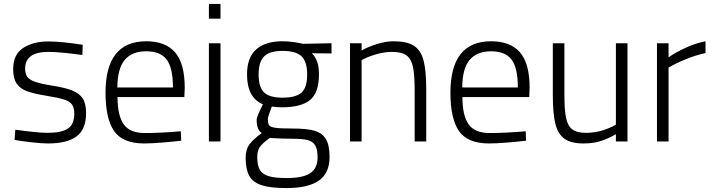

<svg xmlns="http://www.w3.org/2000/svg" viewBox="-20 -720 3627 977"><path d="M54 -8 58 -60Q99 -54 147 -49Q195 -44 221 -44Q291 -44 324.5 -65Q358 -86 358 -142Q358 -172 346 -188.5Q334 -205 304.5 -214Q275 -223 215 -233Q152 -243 117 -256Q82 -269 64.5 -295Q47 -321 47 -368Q47 -443 98 -476Q149 -509 224 -509Q294 -509 401 -492L399 -440Q359 -446 309 -451Q259 -456 226 -456Q108 -456 108 -371Q108 -344 119 -329Q130 -314 157.5 -304Q185 -294 242 -285Q311 -274 347.5 -259.5Q384 -245 401 -219Q418 -193 418 -145Q418 -61 369 -25.5Q320 10 225 10Q194 10 144 4.5Q94 -1 54 -8Z M517 -248Q517 -510 724 -510Q822 -510 871 -453.5Q920 -397 920 -273L918 -226H578Q578 -132 609.5 -87.5Q641 -43 717 -43Q794 -43 900 -52L902 -4Q860 1 805 5.5Q750 10 711 10Q603 9 560 -54Q517 -117 517 -248ZM860 -275Q860 -375 828 -417Q796 -459 724 -459Q652 -459 615 -415.5Q578 -372 577 -275Z M1043 -700H1102V-625H1043ZM1043 -500H1102V0H1043Z M1230 83Q1230 41 1248.5 15.5Q1267 -10 1312 -43Q1286 -59 1286 -111Q1286 -120 1296 -143Q1306 -166 1318 -189Q1237 -223 1237 -341Q1237 -428 1284 -469Q1331 -510 1417 -510Q1443 -510 1473 -506Q1503 -502 1522 -497L1667 -500V-448L1567 -449Q1584 -432 1593.5 -407Q1603 -382 1603 -341Q1603 -248 1557.5 -211Q1512 -174 1414 -174Q1404 -174 1389 -175Q1374 -176 1363 -178Q1356 -160 1349.5 -140.5Q1343 -121 1343 -115Q1343 -91 1350 -82Q1357 -73 1382.5 -69.5Q1408 -66 1470 -66Q1542 -66 1581 -54.5Q1620 -43 1638.5 -12Q1657 19 1657 79Q1657 161 1602.5 199Q1548 237 1438 237Q1356 237 1311.5 222.5Q1267 208 1248.5 175Q1230 142 1230 83ZM1543 -341Q1543 -406 1514.5 -433.5Q1486 -461 1417 -461Q1353 -461 1324.5 -433.5Q1296 -406 1296 -341Q1296 -276 1324 -249.5Q1352 -223 1417 -223Q1486 -223 1514.5 -249Q1543 -275 1543 -341ZM1596 81Q1596 39 1583.5 19Q1571 -1 1544.5 -7.5Q1518 -14 1466 -14Q1417 -14 1353 -18Q1315 9 1302 28.5Q1289 48 1289 79Q1289 120 1301.5 143Q1314 166 1346 176Q1378 186 1439 186Q1522 186 1559 161Q1596 136 1596 81Z M1761 -500H1820V-463Q1851 -481 1897 -495.5Q1943 -510 1983 -510Q2051 -510 2086.5 -487Q2122 -464 2135.5 -411.5Q2149 -359 2149 -263V0H2090V-260Q2090 -339 2081.5 -379.5Q2073 -420 2048.5 -438Q2024 -456 1975 -456Q1935 -456 1891.5 -443Q1848 -430 1820 -414V0H1761Z M2272 -248Q2272 -510 2479 -510Q2577 -510 2626 -453.5Q2675 -397 2675 -273L2673 -226H2333Q2333 -132 2364.5 -87.5Q2396 -43 2472 -43Q2549 -43 2655 -52L2657 -4Q2615 1 2560 5.5Q2505 10 2466 10Q2358 9 2315 -54Q2272 -117 2272 -248ZM2615 -275Q2615 -375 2583 -417Q2551 -459 2479 -459Q2407 -459 2370 -415.5Q2333 -372 2332 -275Z M2793 -240V-500H2852V-241Q2852 -162 2860 -121.5Q2868 -81 2891 -62.5Q2914 -44 2962 -44Q3007 -44 3046.5 -56.5Q3086 -69 3114 -86V-500H3173V0H3114V-37Q3076 -15 3038 -2.5Q3000 10 2949 10Q2885 10 2851.5 -14.5Q2818 -39 2805.5 -92Q2793 -145 2793 -240Z M3323 -500H3382V-428Q3415 -452 3467 -476Q3519 -500 3570 -510V-450Q3522 -440 3469.5 -418.5Q3417 -397 3382 -376V0H3323Z"/></svg>

Font: Cairo Light
Style: Regular
Weight: 300
Designer: Mohamed Gaber, Accademia di Belle Arti di Urbino and others
Foundry: Kief Type Foundry, Accademia di Belle Arti di Urbino and others
Version: Version 3.011